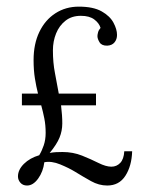

<svg xmlns="http://www.w3.org/2000/svg" viewBox="-20 -558 451 590"><path d="M96.8 -270.3Q91.3 -291.9 87.3 -316.8Q83.2 -341.8 83.2 -373.3Q83.2 -423.2 101 -460Q118.8 -496.9 150.3 -517.2Q181.9 -537.6 222.2 -537.6Q266.6 -537.6 292.3 -523.1Q317.9 -508.6 328.7 -488.3Q339.6 -467.9 339.6 -450.7Q339.6 -437.1 331.9 -427.8Q324.2 -418.4 309.5 -417.7Q292.6 -417.3 286 -427.9Q279.4 -438.6 279.4 -447Q279.4 -451.4 281.3 -458.6Q283.1 -465.7 289 -472.3Q284.6 -487 269.7 -498.2Q254.9 -509.4 228.5 -509.4Q200.2 -509.4 181.2 -494.3Q162.1 -479.3 152.4 -455.3Q142.6 -431.2 142.6 -403.4Q142.6 -365.2 148.9 -333.3Q155.1 -301.4 160.6 -270.3H275V-234.3H167.6Q171.6 -201.3 171.4 -178.4Q171.3 -155.5 162.8 -134.9Q154.4 -114.4 132.7 -88Q141.9 -89.8 151.8 -90.4Q161.7 -90.9 172 -90.9Q204.3 -90.9 232.1 -79.8Q260 -68.6 282.7 -57.2Q305.5 -45.8 322.3 -45.8Q338.5 -45.8 349.5 -57.4Q360.5 -68.9 361.9 -93.1H386.1Q384.7 -48 365.4 -18Q346.2 12.1 309.5 12.1Q283.8 12.1 259.6 -1.5Q235.4 -15 210.9 -30.1Q191.8 -41.8 165 -52.8Q138.2 -63.8 116.2 -59.4Q112.6 -30.4 97.2 -9.2Q81.8 12.1 63.1 12.1Q50.2 12.1 42.7 3.5Q35.2 -5.1 35.2 -15.8Q35.2 -36.3 53.5 -54.5Q71.9 -72.6 100.5 -81Q108.5 -93.9 114.4 -111.3Q120.3 -128.7 120.3 -149.6Q120.3 -173.8 116.2 -194Q112.2 -214.2 106.7 -234.3H47.3V-270.3Z"/></svg>

Font: Parastoo
Style: Regular
Weight: 400
Foundry: Saber Rastikerdar (saber.rastikerdar@gmail.com)
Version: Version 3.000